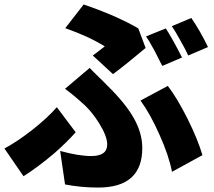

<svg xmlns="http://www.w3.org/2000/svg" viewBox="-20 -803 963 865"><path d="M422 42Q346 42 273 28L251 -123Q334 -100 391 -100Q463 -100 463 -152Q463 -189 427 -247Q397 -295 365 -326Q313 -374 273 -403L384 -497Q399 -481 426 -455Q451 -431 463 -418Q545 -338 583 -270.5Q621 -203 621 -136Q621 42 422 42ZM86 -9 0 -134Q61 -167 127.5 -219.5Q194 -272 236 -320L321 -207Q279 -160 224 -112Q152 -51 86 -9ZM755 -29Q740 -104 699 -195Q657 -290 613 -350L736 -416Q777 -363 825 -268Q872 -173 892 -104ZM489 -469 398 -553Q403 -557 413 -564Q443 -587 452 -594Q380 -639 274 -676L357 -783Q424 -760 485 -734Q564 -699 603 -675L636 -587Q547 -512 489 -469ZM711 -506Q689 -550 677 -573Q651 -621 638 -639L727 -675Q758 -627 800 -544ZM828 -553Q817 -578 793 -620Q769 -664 754 -685L842 -722Q883 -662 917 -591Z"/></svg>

Font: GenSekiGothic TW H
Style: Regular
Weight: 900
Version: Version 1.501;PS 1;hotconv 16.6.51;makeotf.lib2.5.65220